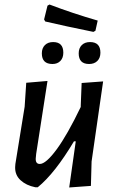

<svg xmlns="http://www.w3.org/2000/svg" viewBox="-20 -825 518 849"><path d="M393 -684Q265 -710 180 -730L175 -739L190 -800L199 -805Q301 -766 412 -734L402 -689ZM212 -542Q165 -542 165 -589Q165 -612 178.5 -625.5Q192 -639 215 -639Q260 -639 260 -592Q260 -569 247 -555.5Q234 -542 212 -542ZM374 -542Q328 -542 328 -589Q328 -612 341.5 -625.5Q355 -639 378 -639Q424 -639 424 -592Q424 -569 410.5 -555.5Q397 -542 374 -542ZM190 -467 140 -145 138 -124Q137 -100 156 -100Q183 -100 230.5 -164.5Q278 -229 337 -352V-357L341 -458L436 -465L385 -111L382 -3L286 4L315 -200H307Q223 -59 147 3H136Q96 -5 71 -28Q46 -51 47 -86L48 -100L89 -353L96 -459Z"/></svg>

Font: Alegreya Sans Medium
Style: Italic
Weight: 500
Italic angle: -7°
Designer: Juan Pablo del Peral
Foundry: Huerta Tipografica
Version: Version 2.007